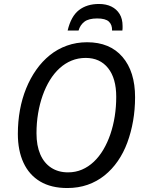

<svg xmlns="http://www.w3.org/2000/svg" viewBox="-20 -938 726 968"><path d="M319 10Q238 10 182.5 -23Q127 -56 98.5 -117.5Q70 -179 70 -263Q70 -325 80.5 -383Q91 -441 112 -492.5Q133 -544 163 -586.5Q193 -629 231.5 -660Q270 -691 317.5 -708Q365 -725 419 -725Q534 -725 597.5 -651Q661 -577 661 -448Q661 -386 651 -328.5Q641 -271 622 -219.5Q603 -168 574 -126Q545 -84 507 -53.5Q469 -23 422 -6.5Q375 10 319 10ZM323 -69Q361 -69 393.5 -83Q426 -97 453 -122.5Q480 -148 501 -183.5Q522 -219 536.5 -261.5Q551 -304 558.5 -351.5Q566 -399 566 -450Q566 -543 525 -594.5Q484 -646 412 -646Q374 -646 341 -632.5Q308 -619 280.5 -594Q253 -569 231.5 -534Q210 -499 195 -456.5Q180 -414 172 -366Q164 -318 164 -266Q164 -204 183 -160Q202 -116 238 -92.5Q274 -69 323 -69ZM321 -784Q338 -856 378 -887Q418 -918 479 -918Q515 -918 541.5 -905Q568 -892 583 -867.5Q598 -843 598 -807Q598 -801 598 -795.5Q598 -790 597 -784H545Q546 -813 529 -829Q512 -845 470 -845Q427 -845 405.5 -828.5Q384 -812 376 -784Z"/></svg>

Font: Noto Sans Display
Style: Italic
Weight: 400
Italic angle: -12°
Designer: Monotype Design Team
Foundry: Monotype Imaging Inc.
Version: Version 2.003